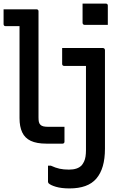

<svg xmlns="http://www.w3.org/2000/svg" viewBox="-20 -802 640 1072"><path d="M0 -750Q11 -750 29.5 -750Q48 -750 70.5 -750Q93 -750 115 -750Q137 -750 155.5 -750Q174 -750 184 -750Q188 -750 190 -748.5Q192 -747 193.5 -745Q195 -743 195 -739Q195 -690 195 -630.5Q195 -571 195 -506.5Q195 -442 195 -378Q195 -314 195 -254.5Q195 -195 195 -146Q195 -131 197 -121.5Q199 -112 206 -105Q212 -99 222.5 -96.5Q233 -94 249 -94Q267 -94 279 -94Q291 -94 301 -94Q311 -94 324 -94H340Q340 -73 340 -52.5Q340 -32 340 -11Q340 -7 338.5 -5Q337 -3 335 -1.5Q333 0 329 0Q319 0 306 0Q293 0 276.5 0Q260 0 239 0Q185 0 152 -15.5Q119 -31 104 -63Q89 -95 89 -142Q89 -184 89 -235.5Q89 -287 89 -343Q89 -399 89 -455.5Q89 -512 89 -563.5Q89 -615 89 -656H74Q63 -656 52 -656Q41 -656 31 -656Q21 -656 11 -656Q6 -656 3 -659Q0 -662 0 -667Q0 -688 0 -708.5Q0 -729 0 -750ZM555 -534Q558 -534 560.5 -532.5Q563 -531 564.5 -528.5Q566 -526 566 -523Q566 -473 566 -421.5Q566 -370 566 -316Q566 -262 566 -206Q566 -150 566 -91.5Q566 -33 566 28Q566 84 554 125.5Q542 167 518 195Q494 223 456.5 236.5Q419 250 368 250Q323 250 292.5 241Q262 232 251 221Q250 219 249 217Q248 215 248 213Q248 189 248 168Q248 147 248 123H264Q290 135 312.5 140Q335 145 365 145Q389 145 407 139Q425 133 437 120Q444 111 449.5 99.5Q455 88 457.5 72Q460 56 460 37Q460 -34 460 -96.5Q460 -159 460 -216Q460 -273 460 -327Q460 -381 460 -434H448Q437 -434 423 -434Q409 -434 393.5 -434Q378 -434 364 -434Q350 -434 338 -434Q333 -434 330 -437Q327 -440 327 -445Q327 -467 327 -489Q327 -511 327 -534Q345 -534 367.5 -534Q390 -534 418.5 -534Q447 -534 481 -534Q515 -534 555 -534ZM441 -782Q456 -782 472.5 -782Q489 -782 506 -782Q523 -782 539.5 -782Q556 -782 571 -782Q576 -782 579 -779Q582 -776 582 -771V-663Q567 -663 550.5 -663Q534 -663 517 -663Q500 -663 483.5 -663Q467 -663 452 -663Q449 -663 446.5 -664.5Q444 -666 442.5 -668.5Q441 -671 441 -674Z"/></svg>

Font: Recursive Monospace Medium
Style: Regular
Weight: 500
Version: Version 1.047